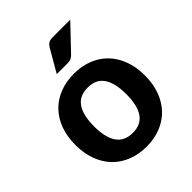

<svg xmlns="http://www.w3.org/2000/svg" viewBox="-196 -806 931 931"><g transform="rotate(-45 269.0 -341.0)"><path d="M30.3 0ZM269.5 -492.7Q322.8 -492.7 366.7 -475.3Q410.6 -458 441.9 -425.5Q473.1 -393.1 490.2 -346.9Q507.3 -300.8 507.3 -243.7Q507.3 -185.5 490.2 -139.2Q473.1 -92.8 441.9 -60.3Q410.6 -27.8 366.7 -10.3Q322.8 7.3 269.5 7.3Q215.8 7.3 171.6 -10.3Q127.4 -27.8 95.9 -60.3Q64.5 -92.8 47.4 -139.2Q30.3 -185.5 30.3 -243.7Q30.3 -300.8 47.4 -346.9Q64.5 -393.1 95.9 -425.5Q127.4 -458 171.6 -475.3Q215.8 -492.7 269.5 -492.7ZM269.5 -87.4Q325.7 -87.4 352.5 -126.7Q379.4 -166 379.4 -242.7Q379.4 -319.3 352.5 -358.6Q325.7 -397.9 269.5 -397.9Q212.4 -397.9 185.3 -358.6Q158.2 -319.3 158.2 -242.7Q158.2 -166 185.3 -126.7Q212.4 -87.4 269.5 -87.4ZM442.4 -690.4 324.7 -566.9Q315.4 -557.6 306.6 -553.7Q297.9 -549.8 283.7 -549.8H209.5L275.9 -664.6Q283.2 -677.2 293 -683.8Q302.7 -690.4 322.3 -690.4Z"/></g></svg>

Font: Carlito
Style: Bold
Weight: 700
Designer: Lukasz Dziedzic
Foundry: tyPoland Lukasz Dziedzic
Version: Version 1.104